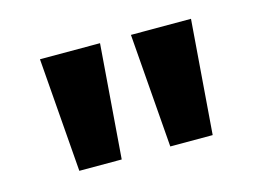

<svg xmlns="http://www.w3.org/2000/svg" viewBox="-50 -795 572 420"><g transform="rotate(-15 236.0 -585.0)"><path d="M201 -714 181 -456H85L65 -714ZM407 -714 387 -456H291L271 -714Z"/></g></svg>

Font: Noto Sans Javanese
Style: Regular
Weight: 400
Designer: Monotype Design Team
Foundry: Monotype Imaging Inc.
Version: Version 2.004